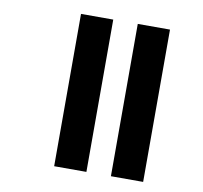

<svg xmlns="http://www.w3.org/2000/svg" viewBox="-76 -752 879 833"><g transform="rotate(10 363.5 -335.5)"><path d="M357 0H215V-671H357ZM607 0H465V-671H607Z"/></g></svg>

Font: Hind Kochi
Style: Bold
Weight: 700
Designer: Dhruvi Tolia
Foundry: Indian Type Foundry
Version: Version 0.702;PS 1.0;hotconv 1.0.81;makeotf.lib2.5.63406